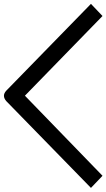

<svg xmlns="http://www.w3.org/2000/svg" viewBox="-20 -838 540 974"><path d="M11.7 -325.2Q-11.7 -352.5 11.7 -377.9L441.4 -818.4L500 -756.8L106.4 -352.5L500 53.7L441.4 115.2Z"/></svg>

Font: RobotoJAA
Style: Medium
Weight: 500
Version: Version 2.05; 2016-11-05